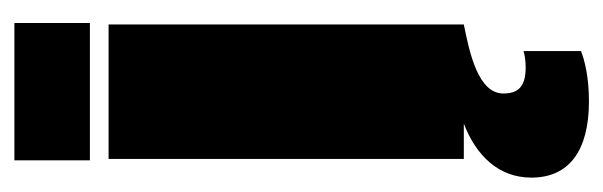

<svg xmlns="http://www.w3.org/2000/svg" viewBox="-318 -359 839 267"><g transform="rotate(-90 101.5 -225.5)"><path d="M12 -520H203V-625H12ZM14 0H63C19 17 -12 48 -12 94C-12 146 25 174 94 174C128 174 151 168 164 163V83C158 85 149 86 141 86C114 86 105 75 105 55C105 20 161 8 201 0V-494H14Z"/></g></svg>

Font: Blinker Headline
Style: Regular
Weight: 900
Width: 4
Designer: Juergen Huber
Foundry: supertype
Version: Version 1.015;PS 1.15;hotconv 1.0.88;makeotf.lib2.5.647800